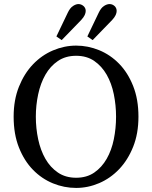

<svg xmlns="http://www.w3.org/2000/svg" viewBox="-20 -908 747 943"><path d="M156 -335Q156 -278 167.5 -224Q179 -170 203 -128Q227 -86 264.5 -60.5Q302 -35 354 -35Q406 -35 443 -60.5Q480 -86 504 -128Q528 -170 539 -224Q550 -278 550 -335Q550 -391 539 -445Q528 -499 504 -541Q480 -583 443 -608.5Q406 -634 354 -634Q302 -634 264.5 -608.5Q227 -583 203 -541Q179 -499 167.5 -445Q156 -391 156 -335ZM354 -684Q412 -684 467 -661.5Q522 -639 565 -595Q608 -551 634 -485.5Q660 -420 660 -335Q660 -252 634 -187Q608 -122 565 -77Q522 -32 467 -8.5Q412 15 354 15Q295 15 240 -7.5Q185 -30 142 -74Q99 -118 73 -183.5Q47 -249 47 -335Q47 -417 73 -482Q99 -547 142 -592Q185 -637 240.5 -660.5Q296 -684 354 -684ZM257 -729 313 -846Q324 -869 338.5 -878.5Q353 -888 365 -888Q379 -888 390 -878.5Q401 -869 401 -854Q401 -845 396 -834Q391 -823 379 -810L283 -711ZM409 -729 465 -846Q476 -869 490.5 -878.5Q505 -888 518 -888Q532 -888 542.5 -878.5Q553 -869 553 -854Q553 -845 548 -834Q543 -823 531 -810L435 -711Z"/></svg>

Font: Source Serif Pro
Style: Regular
Weight: 400
Designer: Frank Grießhammer
Foundry: Adobe Systems Incorporated
Version: Version 2.000;PS 1.000;hotconv 16.6.51;makeotf.lib2.5.65220